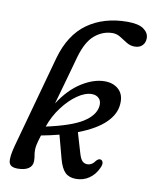

<svg xmlns="http://www.w3.org/2000/svg" viewBox="-83 -789 692 861"><g transform="rotate(10 263.0 -359.0)"><path d="M421 -57.5Q407 -27 381 -9.2Q355 8.5 321.5 8.5Q290.5 8.5 272.5 -9Q254.5 -26.5 243.5 -67.5L215 -174Q177 -164 134 -156Q124 -124 121.5 -110.5Q119 -97 119 -88Q119 -74 121.2 -62.8Q123.5 -51.5 123.5 -37.5Q123.5 -15.5 106 -3.5Q88.5 8.5 56.5 8.5Q21 8.5 16.5 -14.5Q12 -37.5 26.5 -91L141.5 -509Q172.5 -620 247 -672.8Q321.5 -725.5 429 -725.5Q478.5 -725.5 502 -708.8Q525.5 -692 525.5 -667.5Q525.5 -647.5 513 -634.5Q500.5 -621.5 477.5 -621.5Q458 -621.5 440.8 -632.2Q423.5 -643 406.8 -653.5Q390 -664 371.5 -664Q327.5 -664 290.8 -633.8Q254 -603.5 233 -529.5Q227 -507.5 217 -471.8Q207 -436 195 -393.2Q183 -350.5 171 -308.5Q215 -376.5 269.8 -410.8Q324.5 -445 374 -445Q414.5 -445 438.8 -421.5Q463 -398 459.5 -356.5Q457 -310.5 416.2 -270.5Q375.5 -230.5 294.5 -199.5L321.5 -108Q329 -82.5 338.2 -73.8Q347.5 -65 360.5 -65Q382 -65 397.5 -88Q407.5 -98 415 -96.5Q423.5 -95.5 426.8 -85.5Q430 -75.5 421 -57.5ZM327 -378.5Q296.5 -378.5 261.5 -354.2Q226.5 -330 195.8 -289.2Q165 -248.5 148 -199Q262.5 -224 312.8 -256Q363 -288 369 -328.5Q372.5 -352.5 360.2 -365.5Q348 -378.5 327 -378.5Z"/></g></svg>

Font: Fraunces 144pt S100
Style: Italic
Weight: 400
Italic angle: -16°
Version: Version 1.000; ttfautohint (v1.8.3)